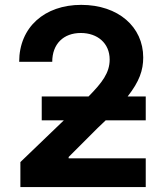

<svg xmlns="http://www.w3.org/2000/svg" viewBox="-20 -757 667 777"><path d="M62.5 0H569.8V-116.2H257.8V-121.6L375.5 -239.3L407.7 -270H569.8V-366.7H496.6C544.4 -427.7 559.6 -473.1 559.6 -524.4C559.6 -647.9 459 -737.3 308.6 -737.3C160.6 -737.3 57.6 -647 57.6 -506.8H191.4C191.4 -579.1 236.8 -623.5 307.1 -623.5C374 -623.5 423.8 -582.5 423.8 -516.1C423.8 -462.4 393.6 -422.9 338.4 -366.7H148.9V-270H238.3L62.5 -101.1Z"/></svg>

Font: Raveo SemiBold
Style: Regular
Weight: 600
Designer: Jakub Foglar, Rasmus Andersson (Inter)
Foundry: Jakubfoglar.com
Version: Version 1.100;Glyphs 3.2.3 (3260)